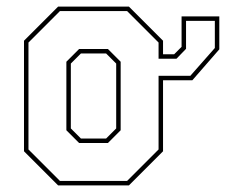

<svg xmlns="http://www.w3.org/2000/svg" viewBox="-20 -560 682 580"><path d="M161 -13.5H364L459 -108.5V-431.5L364 -526.5H161L66 -431.5V-108.5ZM219 -128 180.5 -166.5V-373.5L219 -412H306L344.5 -373.5V-166.5L306 -128ZM224.5 -141.5H300.5L331 -172V-368L300.5 -398.5H224.5L194 -368V-172ZM542 -497V-412.5L513 -382.5H459V-331H555L629 -415V-497ZM528.5 -510.5H642.5V-411L561 -317.5H472.5V-103L369.5 0H155.5L52.5 -103V-437L155.5 -540H369.5L472.5 -437V-396H506L528.5 -418.5Z"/></svg>

Font: Tourney Thin
Style: Regular
Weight: 100
Designer: Tyler Finck
Foundry: Etcetera Type Co
Version: Version 1.015